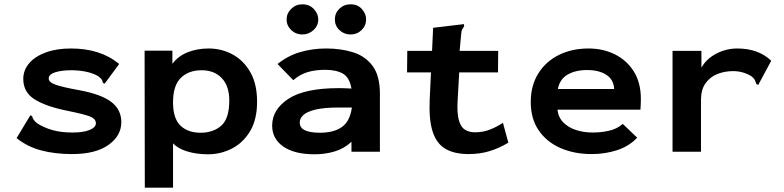

<svg xmlns="http://www.w3.org/2000/svg" viewBox="-20 -704 3640 891"><path d="M314 11Q235 11 171 -6Q107 -23 57 -63L116 -161L121 -169L129 -165Q131 -157 135 -150Q139 -143 152 -132Q183 -112 223 -100.5Q263 -89 316 -89Q367 -89 396 -101Q425 -113 425 -132Q425 -153 396 -164Q367 -175 292 -190Q193 -210 140.5 -243Q88 -276 88 -338Q88 -378 115 -410Q142 -442 192 -460.5Q242 -479 309 -479Q447 -479 533 -407L471 -323L464 -315L457 -321Q456 -329 452 -335Q448 -341 435 -351Q410 -365 378 -371.5Q346 -378 311 -378Q266 -378 236 -368.5Q206 -359 206 -340Q206 -322 239 -310.5Q272 -299 350 -285Q451 -266 497 -230.5Q543 -195 543 -137Q543 -74 483.5 -31.5Q424 11 314 11Z M652 167 651 -469H780V-408Q807 -444 851 -461.5Q895 -479 948 -479Q1009 -479 1060 -451Q1111 -423 1142 -368.5Q1173 -314 1173 -232Q1173 -149 1140.5 -95Q1108 -41 1056 -14.5Q1004 12 946 12Q893 12 849.5 -1Q806 -14 783 -39V167ZM911 -88Q969 -88 1006.5 -120.5Q1044 -153 1044 -238Q1044 -304 1010 -340.5Q976 -377 919 -378Q857 -379 820 -343.5Q783 -308 783 -229Q783 -154 817.5 -121Q852 -88 911 -88Z M1440 12Q1346 12 1294.5 -24Q1243 -60 1243 -121Q1243 -196 1318.5 -245.5Q1394 -295 1553 -295Q1564 -295 1579 -294.5Q1594 -294 1611 -293Q1602 -345 1571 -362.5Q1540 -380 1489 -380Q1445 -380 1409.5 -370Q1374 -360 1341 -332L1268 -407Q1315 -445 1372 -462Q1429 -479 1494 -479Q1563 -479 1619.5 -461Q1676 -443 1709.5 -397.5Q1743 -352 1743 -269V0H1611V-46Q1578 -15 1534 -1.5Q1490 12 1440 12ZM1371 -136Q1371 -110 1396 -99Q1421 -88 1464 -88Q1529 -88 1566.5 -114.5Q1604 -141 1613 -205Q1596 -205 1580 -205Q1564 -205 1552 -205Q1484 -205 1444.5 -195.5Q1405 -186 1388 -170.5Q1371 -155 1371 -136ZM1383 -544Q1353 -544 1331.5 -564.5Q1310 -585 1310 -614Q1310 -642 1331.5 -663Q1353 -684 1383 -684Q1416 -684 1436.5 -662Q1457 -640 1457 -614Q1457 -585 1435 -564.5Q1413 -544 1383 -544ZM1607 -544Q1577 -544 1555.5 -564Q1534 -584 1534 -614Q1534 -643 1555 -663.5Q1576 -684 1607 -684Q1640 -684 1659.5 -662Q1679 -640 1679 -614Q1679 -585 1658 -564.5Q1637 -544 1607 -544Z M2155 11Q2090 11 2048.5 -12.5Q2007 -36 1988.5 -91Q1970 -146 1974 -240L1980 -368H1869L1870 -468H1985L1990 -575L2124 -591L2133 -592L2134 -582Q2129 -575 2125 -568Q2121 -561 2120 -544L2113 -468H2292L2291 -368H2111L2104 -243Q2100 -183 2108.5 -149.5Q2117 -116 2136.5 -103Q2156 -90 2184 -90Q2222 -90 2254.5 -103Q2287 -116 2314 -134L2339 -42Q2298 -17 2253 -3Q2208 11 2155 11Z M2726 11Q2645 11 2581 -17Q2517 -45 2480 -99Q2443 -153 2443 -230Q2443 -307 2478 -363Q2513 -419 2573.5 -449Q2634 -479 2711 -479Q2779 -479 2834 -451.5Q2889 -424 2921.5 -372Q2954 -320 2954 -245Q2954 -234 2953.5 -220Q2953 -206 2952 -195H2567Q2571 -159 2594.5 -135.5Q2618 -112 2653.5 -100.5Q2689 -89 2731 -89Q2770 -89 2807 -97.5Q2844 -106 2870 -129L2937 -65Q2899 -25 2843.5 -7Q2788 11 2726 11ZM2569 -291H2830Q2828 -335 2793.5 -357Q2759 -379 2705 -379Q2650 -379 2613.5 -357.5Q2577 -336 2569 -291Z M3101 -468H3235V-390Q3258 -431 3304 -455Q3350 -479 3401 -479Q3500 -479 3559 -422L3503 -318L3499 -310L3490 -314Q3487 -322 3484 -330Q3481 -338 3469 -349Q3450 -361 3428 -367.5Q3406 -374 3382 -374Q3343 -374 3309 -360.5Q3275 -347 3254 -317.5Q3233 -288 3233 -240V0H3101Z"/></svg>

Font: Inconsolata Expanded ExtraBold
Style: Regular
Weight: 800
Width: 7
Monospace: yes
Designer: Raph Levien, Cyreal, Brenton Simpson
Foundry: Raph Levien, Cyreal, Google
Version: Version 3.001; ttfautohint (v1.8.2.53-6de2)